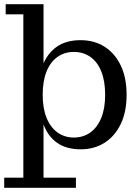

<svg xmlns="http://www.w3.org/2000/svg" viewBox="-20 -702 665 913"><path d="M364 8Q294 8 250 -24Q206 -56 185.5 -114.5Q165 -173 165 -251L160 -252Q160 -330 182 -388.5Q204 -447 249 -479Q294 -511 363 -511Q428 -511 477 -480Q526 -449 554 -391Q582 -333 582 -251Q582 -170 554 -112Q526 -54 477 -23Q428 8 364 8ZM331 -48Q376 -48 409.5 -72Q443 -96 461.5 -141.5Q480 -187 480 -251Q480 -317 461.5 -362.5Q443 -408 409.5 -431.5Q376 -455 331 -455Q287 -455 253.5 -431.5Q220 -408 201.5 -362.5Q183 -317 183 -251Q183 -187 201.5 -141.5Q220 -96 253.5 -72Q287 -48 331 -48ZM0 191V143H91V-634H7V-682H187V-356L172 -254L187 -149V143H341V191Z"/></svg>

Font: Montagu Slab
Style: Regular
Weight: 400
Version: Version 1.000